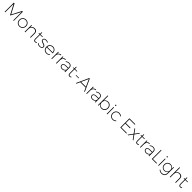

<svg xmlns="http://www.w3.org/2000/svg" viewBox="1641 -5462 10377 10377"><g transform="rotate(45 6829.0 -273.5)"><path d="M120.1 -699.2H178.2L469.2 -147.9L757.8 -699.2H814.9V0H775.9L774.9 -641.1L477.1 -76.2H459L160.2 -641.1V0H120.1Z M1239.7 -522Q1351.6 -522 1424.1 -448.7Q1496.6 -375.5 1496.6 -261.2Q1496.6 -146 1424.1 -72.5Q1351.6 1 1239.7 1Q1128.4 1 1055.4 -72.8Q982.4 -146.5 982.4 -261.2Q982.4 -375.5 1055.4 -448.7Q1128.4 -522 1239.7 -522ZM1239.7 -481.9Q1145.5 -481.9 1084.5 -420.2Q1023.4 -358.4 1023.4 -261.2Q1023.4 -163.1 1084.5 -100.6Q1145.5 -38.1 1239.7 -38.1Q1334.5 -38.1 1395 -100.3Q1455.6 -162.6 1455.6 -261.2Q1455.6 -358.4 1395 -420.2Q1334.5 -481.9 1239.7 -481.9Z M1903.3 -522Q1998.5 -522 2052 -467.5Q2105.5 -413.1 2105.5 -317.9V0H2063.5V-310.1Q2063.5 -390.1 2018.6 -435.1Q1973.6 -480 1893.6 -480Q1803.7 -478 1750.5 -425.3Q1697.3 -372.6 1690.4 -282.2V0H1648.4V-521H1690.4V-388.2Q1716.8 -452.6 1771 -486.6Q1825.2 -520.5 1903.3 -522Z M2525.4 -69.8 2541.5 -36.1Q2487.8 1 2432.6 1Q2376 2 2345.2 -34.9Q2314.5 -71.8 2314.5 -144V-472.2H2238.3V-507.8H2314.5V-637.2H2354.5V-507.8H2531.2V-472.2H2354.5V-148.9Q2354.5 -93.8 2375.5 -66.4Q2396.5 -39.1 2437.5 -40Q2483.4 -40 2525.4 -69.8Z M2921.9 -446.8Q2863.3 -483.9 2790 -483.9Q2731.9 -483.9 2696 -461.2Q2660.2 -438.5 2660.2 -394Q2660.2 -365.7 2677 -345.7Q2693.8 -325.7 2720.5 -314.2Q2747.1 -302.7 2779.5 -293.2Q2812 -283.7 2844.5 -272.5Q2877 -261.2 2903.6 -246.1Q2930.2 -231 2947 -203.6Q2963.9 -176.3 2963.9 -139.2Q2963.9 -92.8 2937.7 -60.1Q2911.6 -27.3 2872.1 -13.2Q2832.5 1 2783.2 1Q2728 1 2677.7 -17.8Q2627.4 -36.6 2591.8 -70.8L2610.8 -103Q2644.5 -71.8 2690.2 -54.4Q2735.8 -37.1 2785.2 -37.1Q2843.8 -37.1 2882.8 -61Q2921.9 -85 2923.8 -131.8Q2924.3 -158.2 2911.9 -178Q2899.4 -197.8 2878.2 -209.2Q2856.9 -220.7 2829.6 -231.2Q2802.2 -241.7 2773.4 -249.3Q2744.6 -256.8 2717.3 -269Q2689.9 -281.2 2668.2 -295.7Q2646.5 -310.1 2633.3 -334.5Q2620.1 -358.9 2620.1 -391.1Q2620.1 -455.6 2668.5 -488.8Q2716.8 -522 2791 -522Q2872.6 -522 2939.9 -481Z M3302.2 -522Q3415.5 -522 3481.2 -446.5Q3546.9 -371.1 3544.4 -249H3089.4Q3093.8 -154.3 3153.6 -95.7Q3213.4 -37.1 3304.7 -37.1Q3357.9 -37.1 3403.3 -55.7Q3448.7 -74.2 3480.5 -108.9L3504.4 -82Q3467.8 -42.5 3415.8 -20.8Q3363.8 1 3302.2 1Q3191.9 1 3120.1 -72.3Q3048.3 -145.5 3048.3 -259.8Q3048.3 -374 3120.1 -448Q3191.9 -522 3302.2 -522ZM3090.3 -286.1H3506.3Q3500.5 -375.5 3445.6 -429.7Q3390.6 -483.9 3302.2 -483.9Q3214.4 -483.9 3156 -429.4Q3097.7 -375 3090.3 -286.1Z M3735.4 -390.1Q3760.3 -453.1 3809.8 -486.8Q3859.4 -520.5 3929.2 -522V-479Q3843.8 -479 3793 -426.5Q3742.2 -374 3735.4 -282.2V0H3693.4V-521H3735.4Z M4085 -390.1Q4109.9 -453.1 4159.4 -486.8Q4209 -520.5 4278.8 -522V-479Q4193.4 -479 4142.6 -426.5Q4091.8 -374 4085 -282.2V0H4043V-521H4085Z M4740.7 0H4699.7L4698.7 -103Q4635.3 1 4490.7 1Q4414.1 1 4366.5 -42.2Q4318.8 -85.4 4318.8 -151.9Q4318.8 -216.8 4370.6 -254.4Q4422.4 -292 4512.7 -292H4697.8V-342.8Q4696.8 -410.2 4657.5 -447Q4618.2 -483.9 4541.5 -483.9Q4456.1 -483.9 4366.7 -416L4346.7 -448.2Q4397 -484.9 4444.3 -503.4Q4491.7 -522 4547.9 -522Q4638.7 -522 4688.2 -475.1Q4737.8 -428.2 4738.8 -346.2ZM4496.6 -37.1Q4571.3 -37.1 4623.3 -70.1Q4675.3 -103 4698.7 -169.9V-254.9H4516.6Q4439.9 -254.9 4399.4 -228.8Q4358.9 -202.6 4358.9 -152.8Q4358.9 -100.6 4396.2 -68.8Q4433.6 -37.1 4496.6 -37.1Z M5160.6 -69.8 5176.8 -36.1Q5123 1 5067.9 1Q5011.2 2 4980.5 -34.9Q4949.7 -71.8 4949.7 -144V-472.2H4873.5V-507.8H4949.7V-637.2H4989.7V-507.8H5166.5V-472.2H4989.7V-148.9Q4989.7 -93.8 5010.7 -66.4Q5031.7 -39.1 5072.8 -40Q5118.7 -40 5160.6 -69.8Z M5267.1 -317.9H5490.2V-284.2H5267.1Z M6202.1 0 6111.3 -199.2H5702.1L5612.3 0H5565.9L5883.3 -699.2H5928.2L6248 0ZM5720.2 -241.2H6092.3L5905.3 -650.9Z M6401.9 -390.1Q6426.8 -453.1 6476.3 -486.8Q6525.9 -520.5 6595.7 -522V-479Q6510.3 -479 6459.5 -426.5Q6408.7 -374 6401.9 -282.2V0H6359.9V-521H6401.9Z M7057.6 0H7016.6L7015.6 -103Q6952.1 1 6807.6 1Q6731 1 6683.3 -42.2Q6635.7 -85.4 6635.7 -151.9Q6635.7 -216.8 6687.5 -254.4Q6739.3 -292 6829.6 -292H7014.6V-342.8Q7013.7 -410.2 6974.4 -447Q6935.1 -483.9 6858.4 -483.9Q6772.9 -483.9 6683.6 -416L6663.6 -448.2Q6713.9 -484.9 6761.2 -503.4Q6808.6 -522 6864.7 -522Q6955.6 -522 7005.1 -475.1Q7054.7 -428.2 7055.7 -346.2ZM6813.5 -37.1Q6888.2 -37.1 6940.2 -70.1Q6992.2 -103 7015.6 -169.9V-254.9H6833.5Q6756.8 -254.9 6716.3 -228.8Q6675.8 -202.6 6675.8 -152.8Q6675.8 -100.6 6713.1 -68.8Q6750.5 -37.1 6813.5 -37.1Z M7516.6 -522Q7626 -522 7696.8 -448.2Q7767.6 -374.5 7767.6 -259.8Q7767.6 -145.5 7697 -72.3Q7626.5 1 7516.6 1Q7440.9 1 7383.1 -35.6Q7325.2 -72.3 7295.4 -136.2V0H7253.4V-742.2H7295.4V-383.8Q7325.2 -448.2 7383.1 -485.1Q7440.9 -522 7516.6 -522ZM7510.7 -38.1Q7605 -38.1 7665.8 -100.6Q7726.6 -163.1 7726.6 -259.8Q7726.6 -356.4 7665.8 -419.7Q7605 -482.9 7510.7 -482.9Q7417 -482.9 7356.2 -419.7Q7295.4 -356.4 7295.4 -259.8Q7295.4 -163.1 7356.2 -100.6Q7417 -38.1 7510.7 -38.1Z M7975.6 -670.9Q7975.6 -655.3 7965.3 -644.5Q7955.1 -633.8 7940.4 -633.8Q7925.8 -633.8 7915.5 -644.5Q7905.3 -655.3 7905.3 -670.9Q7905.3 -686 7915.8 -696.5Q7926.3 -707 7940.4 -707Q7954.6 -707 7965.1 -696.5Q7975.6 -686 7975.6 -670.9ZM7919.4 -521H7960.4V0H7919.4Z M8530.3 -418.9Q8462.4 -481.9 8369.6 -481.9Q8275.4 -481.9 8214.8 -420.2Q8154.3 -358.4 8154.3 -261.2Q8154.3 -162.6 8214.8 -100.3Q8275.4 -38.1 8369.6 -38.1Q8421.9 -38.1 8465.6 -56.9Q8509.3 -75.7 8539.6 -110.8L8564.5 -84Q8529.8 -43 8479.5 -21Q8429.2 1 8368.7 1Q8257.8 1 8185.5 -72.3Q8113.3 -145.5 8113.3 -259.8Q8113.3 -374 8185.8 -448Q8258.3 -522 8368.7 -522Q8481.4 -522 8554.2 -449.2Z M8960 -699.2H9410.6V-658.2H9002V-378.9H9365.7V-336.9H9002V-41H9423.8V0H8960Z M9528.8 -521H9576.7L9737.8 -299.8L9898.9 -521H9945.8L9763.7 -269L9959 0H9910.6L9736.8 -236.8L9562 0H9513.7L9710.9 -269Z M10322.8 -69.8 10338.9 -36.1Q10285.2 1 10230 1Q10173.3 2 10142.6 -34.9Q10111.8 -71.8 10111.8 -144V-472.2H10035.6V-507.8H10111.8V-637.2H10151.9V-507.8H10328.6V-472.2H10151.9V-148.9Q10151.9 -93.8 10172.9 -66.4Q10193.8 -39.1 10234.9 -40Q10280.8 -40 10322.8 -69.8Z M10507.3 -390.1Q10532.2 -453.1 10581.8 -486.8Q10631.3 -520.5 10701.2 -522V-479Q10615.7 -479 10564.9 -426.5Q10514.2 -374 10507.3 -282.2V0H10465.3V-521H10507.3Z M11163.1 0H11122.1L11121.1 -103Q11057.6 1 10913.1 1Q10836.4 1 10788.8 -42.2Q10741.2 -85.4 10741.2 -151.9Q10741.2 -216.8 10793 -254.4Q10844.7 -292 10935.1 -292H11120.1V-342.8Q11119.1 -410.2 11079.8 -447Q11040.5 -483.9 10963.9 -483.9Q10878.4 -483.9 10789.1 -416L10769 -448.2Q10819.3 -484.9 10866.7 -503.4Q10914.1 -522 10970.2 -522Q11061 -522 11110.6 -475.1Q11160.2 -428.2 11161.1 -346.2ZM10918.9 -37.1Q10993.7 -37.1 11045.7 -70.1Q11097.7 -103 11121.1 -169.9V-254.9H10939Q10862.3 -254.9 10821.8 -228.8Q10781.2 -202.6 10781.2 -152.8Q10781.2 -100.6 10818.6 -68.8Q10856 -37.1 10918.9 -37.1Z M11370.1 -699.2H11412.1V-41H11723.1V0H11370.1Z M11911.1 -670.9Q11911.1 -655.3 11900.9 -644.5Q11890.6 -633.8 11876 -633.8Q11861.3 -633.8 11851.1 -644.5Q11840.8 -655.3 11840.8 -670.9Q11840.8 -686 11851.3 -696.5Q11861.8 -707 11876 -707Q11890.1 -707 11900.6 -696.5Q11911.1 -686 11911.1 -670.9ZM11855 -521H11896V0H11855Z M12502.9 -521H12543V-57.1Q12543 58.1 12474.4 126.5Q12405.8 194.8 12291 194.8Q12173.8 194.8 12080.1 109.9L12102.1 79.1Q12185.5 155.8 12290 155.8Q12387.2 155.8 12445.1 98.4Q12502.9 41 12502.9 -56.2V-154.8Q12475.6 -91.8 12419.7 -56.4Q12363.8 -21 12290 -21Q12185.1 -21 12116.9 -91.6Q12048.8 -162.1 12048.8 -271Q12048.8 -380.4 12116.7 -451.2Q12184.6 -522 12289.1 -522Q12363.3 -522 12418.9 -486.1Q12474.6 -450.2 12502.9 -387.2ZM12502.9 -270Q12502.9 -362.8 12444.1 -423.3Q12385.3 -483.9 12294.9 -483.9Q12205.1 -483.9 12146.5 -423.6Q12087.9 -363.3 12087.9 -270Q12087.9 -177.2 12146.2 -117.2Q12204.6 -57.1 12294.9 -57.1Q12385.3 -57.1 12444.1 -117.4Q12502.9 -177.7 12502.9 -270Z M12998 -522Q13092.8 -522 13146.2 -467.8Q13199.7 -413.6 13199.7 -317.9V0H13157.7V-310.1Q13157.7 -390.1 13112.8 -435.1Q13067.9 -480 12987.8 -480Q12891.6 -478 12837.6 -417.7Q12783.7 -357.4 12783.7 -254.9V0H12741.7V-742.2H12783.7V-384.8Q12810.1 -450.7 12864.7 -485.6Q12919.4 -520.5 12998 -522Z M13619.6 -69.8 13635.7 -36.1Q13582 1 13526.9 1Q13470.2 2 13439.5 -34.9Q13408.7 -71.8 13408.7 -144V-472.2H13332.5V-507.8H13408.7V-637.2H13448.7V-507.8H13625.5V-472.2H13448.7V-148.9Q13448.7 -93.8 13469.7 -66.4Q13490.7 -39.1 13531.7 -40Q13577.6 -40 13619.6 -69.8Z"/></g></svg>

Font: Montserrat-Arabic ExtraLight
Style: Regular
Weight: 275
Designer: Mohamed Gaber
Foundry: Kief Type Foundry
Version: Version 5.008;PS 005.008;hotconv 1.0.88;makeotf.lib2.5.64775